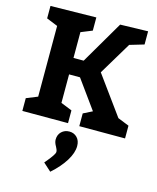

<svg xmlns="http://www.w3.org/2000/svg" viewBox="-146 -805 1013 1237"><g transform="rotate(15 360.0 -186.5)"><path d="M35.2 -85 109.9 -115.2V-586.9L35.2 -617.2V-700.2L339.8 -705.1V-617.2L265.1 -586.9V-415H333L500 -700.2L685.1 -705.1V-617.2L589.8 -588.9L459 -371.1L645 -115.2L720.2 -85V0H415V-85L475.1 -115.2L337.9 -305.2H265.1V-115.2L339.8 -85V0H35.2ZM363.3 49.8Q394 49.8 414.6 70.8Q435.1 91.8 435.1 127.9Q435.1 172.9 402.1 226.3Q369.1 279.8 310.1 332L257.3 284.2Q261.2 279.3 275.1 262.7Q289.1 246.1 302.2 227.1Q315.4 208 315.4 198.2Q315.4 190.4 311.8 182.1Q308.1 173.8 304.2 166Q290 142.1 290 123Q290 89.8 311 69.8Q332 49.8 363.3 49.8Z"/></g></svg>

Font: Kadwa
Style: Bold
Weight: 700
Designer: Sol Matas
Foundry: Sol Matas
Version: Version 1.001;PS 001.000;hotconv 1.0.70;makeotf.lib2.5.58329